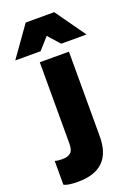

<svg xmlns="http://www.w3.org/2000/svg" viewBox="-267 -853 814 1139"><g transform="rotate(-20 140.0 -283.0)"><path d="M20 214Q-47 214 -69 200V50Q-53 56 -23 56Q12 56 30 41Q48 26 48 -15V-530H232V5Q232 214 20 214ZM365 -590H205L140 -663L75 -590H-85L50 -780H230Z"/></g></svg>

Font: Tanohe Sans ExtraBold
Style: Regular
Weight: 800
Designer: Village Type and Design LLC & Cristiano Sobral
Foundry: Cooper Hewitt Smithsonian Design Museum
Version: Version 1.00;September 29, 2021;FontCreator 13.0.0.2655 64-b